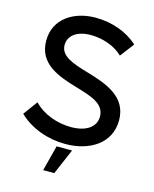

<svg xmlns="http://www.w3.org/2000/svg" viewBox="-130 -797 855 1067"><g transform="rotate(15 297.5 -264.0)"><path d="M304 11C441 11 559 -59 559 -193C559 -330 434 -372 322 -405C233 -431 158 -455 158 -520C158 -575 207 -611 286 -611C350 -611 424 -588 470 -542L531 -622C471 -678 382 -711 286 -711C165 -711 53 -646 53 -517C53 -383 173 -342 282 -310C370 -284 451 -261 451 -186C451 -125 396 -88 310 -88C232 -88 150 -116 95 -173L35 -91C106 -22 207 11 304 11ZM223 183H287L350 36H261Z"/></g></svg>

Font: Fixel Display Medium
Style: Regular
Weight: 500
Designer: AlfaBravo + MacPaw
Foundry: Kyrylo Tkachov, Marchela Mozhyna, Serhii Makarenko, Maria Weinstein, Zakhar Kryvoshyya
Version: Version 1.211